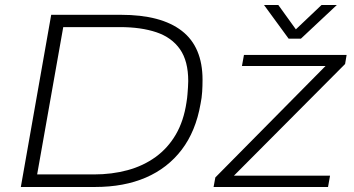

<svg xmlns="http://www.w3.org/2000/svg" viewBox="-20 -745 1410 765"><path d="M63 0 184 -686H462Q622 -686 704.5 -622Q787 -558 787 -427Q787 -403 785.5 -379Q784 -355 779 -331Q760 -222 704 -148.5Q648 -75 561 -37.5Q474 0 359 0ZM128 -50H354Q426 -50 488.5 -67Q551 -84 600 -119.5Q649 -155 680.5 -209Q712 -263 723 -337Q726 -355 727 -369.5Q728 -384 729 -397Q730 -410 730 -422Q730 -502 697 -549Q664 -596 603 -616.5Q542 -637 458 -637H232ZM831 0 838 -38 1277 -482H944L952 -526H1361L1355 -490L912 -45H1295L1287 0ZM1322 -725 1179 -591H1130L1032 -725H1089L1169 -614H1144L1261 -725Z"/></svg>

Font: Archivo SemiExpanded Thin
Style: Italic
Weight: 250
Width: 6
Italic angle: -10°
Designer: Hector Gatti
Foundry: Omnibus-Type
Version: Version 2.001